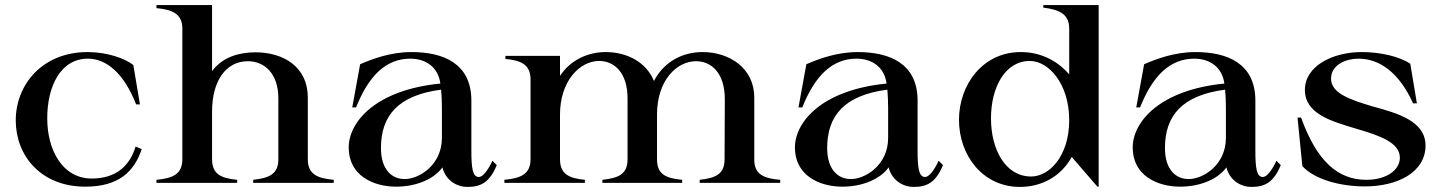

<svg xmlns="http://www.w3.org/2000/svg" viewBox="-20 -720 5675 756"><path d="M316 15C448 15 509 -45 538 -133L514 -143C492 -71 441 -17 341 -17C227 -17 166 -128 166 -254C166 -381 219 -489 326 -489C401 -489 469 -429 516 -309H531L505 -464C472 -490 402 -515 325 -515C146 -515 42 -386 42 -246C42 -107 141 15 316 15Z M596 -12V0H914V-12C851 -18 815 -34 815 -93V-280C815 -404 871 -479 956 -479C1020 -479 1076 -432 1076 -333V-93C1076 -35 1041 -19 977 -12V0H1294V-12C1229 -18 1192 -34 1192 -93V-336C1192 -457 1096 -514 986 -514C926 -514 858 -498 815 -440V-700H596V-688C660 -682 698 -665 698 -607V-93C698 -34 660 -18 596 -12Z M1540 15C1622 15 1691 -17 1722 -61C1734 -12 1776 16 1821 16C1872 16 1908 -1 1936 -70L1919 -87C1899 -45 1880 -23 1865 -23C1841 -24 1836 -58 1836 -127V-324C1836 -470 1726 -515 1600 -515C1518 -515 1446 -488 1398 -467L1367 -297H1382C1432 -423 1501 -489 1595 -489C1657 -489 1705 -456 1714 -391C1459 -366 1353 -240 1353 -139C1353 -30 1448 15 1540 15ZM1573 -15C1523 -15 1480 -52 1480 -137C1480 -264 1547 -345 1717 -367C1719 -347 1720 -313 1720 -296V-177C1720 -68 1627 -14 1573 -15Z M1966 -12V0H2283V-12C2221 -18 2185 -34 2185 -93V-269C2185 -401 2263 -480 2339 -480C2398 -480 2452 -435 2451 -329V-93C2451 -35 2417 -19 2352 -12V0H2666V-12C2601 -18 2567 -34 2567 -93V-269C2567 -403 2644 -479 2721 -479C2780 -479 2834 -434 2834 -329L2833 -93C2833 -35 2799 -19 2735 -12V0H3052V-12C2987 -17 2949 -34 2950 -93V-336C2950 -451 2853 -515 2746 -515C2670 -515 2595 -479 2555 -401C2524 -477 2447 -515 2365 -515C2295 -515 2226 -484 2185 -421V-500H1970V-488C2033 -482 2069 -465 2069 -407V-93C2069 -34 2030 -18 1966 -12Z M3297 15C3379 15 3448 -17 3479 -61C3491 -12 3533 16 3578 16C3629 16 3665 -1 3693 -70L3676 -87C3656 -45 3637 -23 3622 -23C3598 -24 3593 -58 3593 -127V-324C3593 -470 3483 -515 3357 -515C3275 -515 3203 -488 3155 -467L3124 -297H3139C3189 -423 3258 -489 3352 -489C3414 -489 3462 -456 3471 -391C3216 -366 3110 -240 3110 -139C3110 -30 3205 15 3297 15ZM3330 -15C3280 -15 3237 -52 3237 -137C3237 -264 3304 -345 3474 -367C3476 -347 3477 -313 3477 -296V-177C3477 -68 3384 -14 3330 -15Z M3996 16C4080 16 4157 -24 4200 -102L4301 15H4306V-700H4088V-690C4151 -682 4190 -665 4190 -607V-427C4140 -485 4073 -515 3999 -515C3850 -515 3756 -387 3756 -248C3756 -109 3849 16 3996 16ZM4040 -25C3939 -25 3882 -131 3882 -254C3882 -377 3938 -480 4035 -480C4109 -480 4190 -390 4190 -247C4190 -106 4112 -25 4040 -25Z M4627 15C4709 15 4778 -17 4809 -61C4821 -12 4863 16 4908 16C4959 16 4995 -1 5023 -70L5006 -87C4986 -45 4967 -23 4952 -23C4928 -24 4923 -58 4923 -127V-324C4923 -470 4813 -515 4687 -515C4605 -515 4533 -488 4485 -467L4454 -297H4469C4519 -423 4588 -489 4682 -489C4744 -489 4792 -456 4801 -391C4546 -366 4440 -240 4440 -139C4440 -30 4535 15 4627 15ZM4660 -15C4610 -15 4567 -52 4567 -137C4567 -264 4634 -345 4804 -367C4806 -347 4807 -313 4807 -296V-177C4807 -68 4714 -14 4660 -15Z M5354 14C5482 14 5593 -41 5593 -147C5593 -244 5481 -275 5381 -302C5299 -327 5221 -352 5221 -410C5221 -466 5281 -489 5329 -489C5410 -489 5488 -437 5544 -313H5559L5533 -469C5490 -498 5414 -515 5342 -515C5227 -515 5118 -460 5118 -366C5118 -271 5224 -242 5321 -213C5409 -187 5492 -160 5492 -99C5492 -51 5440 -12 5360 -12C5248 -12 5165 -85 5103 -257H5089L5108 -66C5155 -14 5256 14 5354 14Z"/></svg>

Font: Sprat Medium
Style: Regular
Weight: 500
Designer: Ethan Nakache
Foundry: Collletttivo
Version: Version 2.000;Glyphs 3.2 (3217)